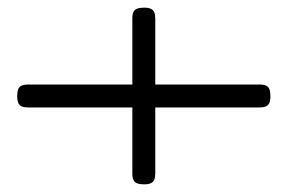

<svg xmlns="http://www.w3.org/2000/svg" viewBox="-20 -507 752 502"><path d="M357 -25Q346 -25 339 -27.5Q332 -30 329 -36.5Q326 -43 326 -53V-459Q326 -470 329 -476Q332 -482 339 -484.5Q346 -487 357 -487Q368 -487 374.5 -484Q381 -481 383.5 -474.5Q386 -468 386 -457V-55Q386 -44 383.5 -37.5Q381 -31 374.5 -28Q368 -25 357 -25ZM55 -226Q44 -226 37.5 -228.5Q31 -231 28 -237.5Q25 -244 25 -255Q25 -267 27.5 -273.5Q30 -280 36.5 -283Q43 -286 53 -286H659Q670 -286 676 -283Q682 -280 684.5 -273.5Q687 -267 687 -255Q687 -244 684 -237.5Q681 -231 674.5 -228.5Q668 -226 657 -226Z"/></svg>

Font: Fredoka Expanded Light
Style: Regular
Weight: 300
Width: 7
Designer: Ben Nathan
Foundry: Milena B. Brandão, Ben Nathan
Version: Version 2.001